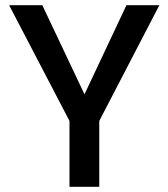

<svg xmlns="http://www.w3.org/2000/svg" viewBox="-20 -715 645 735"><path d="M15 -695H142L329 -300H278L464 -695H590L360 -252V0H246V-252Z"/></svg>

Font: Parkinsans Medium
Style: Regular
Weight: 500
Designer: Red Stone, Indian Type Foundry
Foundry: Indian Type Foundry
Version: Version 1.000